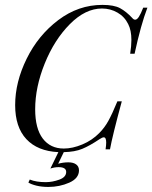

<svg xmlns="http://www.w3.org/2000/svg" viewBox="-20 -602 614 774"><path d="M574.2 -571Q547.6 -501.6 522.6 -385.5H504.8Q509.7 -416.9 509.7 -441.1Q509.7 -479.8 496.8 -504.8Q482.3 -534.7 453.6 -551.2Q425 -567.7 391.1 -567.7Q324.2 -567.7 261.7 -504.8Q199.2 -441.9 160.5 -346.4Q121.8 -250.8 121.8 -161.3Q121.8 -83.9 152.4 -43.5Q183.1 -3.2 237.1 -3.2Q272.6 -3.2 312.1 -19.8Q351.6 -36.3 380.6 -66.1Q401.6 -87.1 416.9 -114.9Q432.3 -142.7 453.2 -193.5H471Q433.1 -54 423.4 0H405.6Q408.1 -16.9 408.1 -27.4Q408.1 -48.4 398.4 -48.4Q392.7 -48.4 381.5 -41.1Q341.9 -14.5 311.7 -2Q281.5 10.5 237.1 11.3L214.5 58.1Q234.7 52.4 255.6 52.4Q275.8 52.4 287.1 60.9Q298.4 69.4 298.4 84.7Q298.4 116.9 259.3 134.3Q220.2 151.6 175 151.6Q148.4 151.6 127 146.4Q105.6 141.1 94.4 133.9L100 121.8Q125.8 132.3 164.5 132.3Q191.1 132.3 219 122.2Q246.8 112.1 246.8 91.1Q246.8 71.8 216.1 71.8Q200 71.8 183.1 77.4L215.3 11.3Q131.5 7.3 86.3 -41.1Q41.1 -89.5 41.1 -178.2Q41.1 -271 87.5 -365.3Q133.9 -459.7 214.9 -521Q296 -582.3 392.7 -582.3Q439.5 -582.3 464.1 -569Q488.7 -555.6 512.9 -529.8Q518.5 -522.6 525 -522.6Q532.3 -522.6 539.9 -534.3Q547.6 -546 557.3 -571Z"/></svg>

Font: Playfair Display SC
Style: Italic
Weight: 400
Italic angle: -14°
Designer: Claus Eggers Sørensen
Foundry: Claus Eggers Sørensen
Version: Version 1.202; ttfautohint (v1.6)